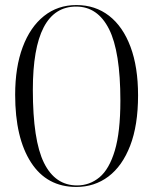

<svg xmlns="http://www.w3.org/2000/svg" viewBox="-20 -730 606 760"><path d="M282.5 -710Q357 -710 411.8 -667.5Q466.5 -625 496.5 -545Q526.5 -465 526.5 -352.5Q526.5 -234 495.2 -153.2Q464 -72.5 409 -31.2Q354 10 282 10Q165.5 10 102.8 -87Q40 -184 40 -355Q40 -464 69.8 -543.5Q99.5 -623 154 -666.5Q208.5 -710 282.5 -710ZM456.5 -331.5Q456.5 -526 411.5 -615Q366.5 -704 281.5 -704Q110 -704 110 -374.5Q110 -174.5 154.2 -85.2Q198.5 4 285 4Q335 4 373.8 -28.2Q412.5 -60.5 434.5 -134Q456.5 -207.5 456.5 -331.5Z"/></svg>

Font: Fraunces 144pt S000 Light
Style: Regular
Weight: 300
Version: Version 1.000; ttfautohint (v1.8.3)